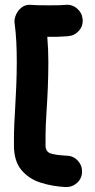

<svg xmlns="http://www.w3.org/2000/svg" viewBox="-20 -730 394 793"><path d="M321.3 -650.4Q323.7 -623.5 306.2 -603.3Q288.6 -583 261.7 -580.6Q250 -579.6 238.8 -579.1Q227.5 -578.6 216.3 -578.1Q206.1 -577.6 195.6 -577.9Q185.1 -578.1 175.3 -578.1Q179.7 -526.4 179.7 -474.6Q179.7 -420.4 177.5 -367.7Q175.3 -314.9 171.9 -264.2Q169.9 -232.4 169.2 -214.1Q168.5 -195.8 168.2 -178Q168 -160.2 168 -129.9Q168 -104 188 -96.7Q208 -89.4 256.8 -86.9Q283.7 -85.9 301.8 -65.9Q319.8 -45.9 318.8 -19Q317.9 7.8 297.9 25.6Q277.8 43.5 251 42.5Q196.8 40 147.9 24.4Q99.1 8.8 68.4 -27.8Q37.6 -64.5 37.6 -129.9Q37.6 -159.7 37.8 -179.4Q38.1 -199.2 39.1 -219.7Q40 -240.2 42 -272Q44.9 -322.3 47.1 -373.3Q49.3 -424.3 49.3 -474.6Q49.3 -515.6 47.4 -556.2Q45.4 -596.7 40 -637.2Q38.6 -651.4 46.1 -669.2Q53.7 -687 69.8 -699.5Q85.9 -711.9 109.4 -710Q127 -708.5 144.8 -708.3Q162.6 -708 181.2 -708Q200.2 -708 217.3 -708.3Q234.4 -708.5 251 -710Q277.8 -712.4 298.3 -694.8Q318.8 -677.2 321.3 -650.4Z"/></svg>

Font: Mikhak-FD Bold
Style: Regular
Weight: 700
Designer: Amin Abedi
Version: Version 3.3